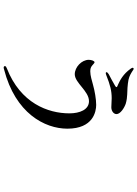

<svg xmlns="http://www.w3.org/2000/svg" viewBox="128 -810 744 1040"><g transform="rotate(90 500.0 -290.0)"><path d="M376 -491C378 -491 381 -491 388 -494C441 -515 472 -523 512 -523C523 -523 552 -521 561 -521C582 -521 598 -534 598 -549C598 -570 565 -591 542 -599C526 -604 503 -607 492 -607C476 -607 436 -609 412 -614C390 -619 375 -629 364 -636C359 -640 355 -642 353 -642C350 -642 347 -640 347 -636C347 -634 350 -629 352 -626C381 -585 415 -568 437 -558C447 -554 452 -552 452 -549C452 -547 450 -544 444 -541C426 -531 406 -519 382 -507C377 -504 371 -499 371 -495C371 -492 373 -491 376 -491ZM345 62C348 62 350 62 356 60C593 -1 677 -160 677 -283C677 -423 584 -439 548 -439C517 -439 472 -431 440 -422C417 -416 390 -407 367 -407C354 -407 344 -409 334 -418C332 -420 330 -422 327 -424C323 -427 321 -430 317 -430C310 -430 304 -413 304 -399C304 -360 344 -323 382 -323C429 -323 473 -400 528 -400C574 -400 594 -350 594 -294C594 -178 539 -29 350 45C343 48 338 50 338 56C338 59 342 62 345 62Z"/></g></svg>

Font: Shippori Mincho OTF SemiBold
Style: Regular
Weight: 600
Designer: FONTDASU
Foundry: FONTDASU / Google Inc. / but / Adobe
Version: Version 3.300;hotconv 1.0.109;makeotfexe 2.5.65596